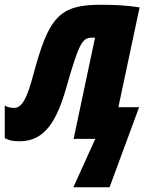

<svg xmlns="http://www.w3.org/2000/svg" viewBox="-62 -583 639 806"><path d="M246 203H398L522 -133H435L524 -552C471 -560 427 -563 361 -563C186 -563 143 -511 78 -270C54 -180 33 -130 -2 -130C-14 -130 -30 -132 -42 -140V-3C-22 7 -8 10 21 10C128 10 177 -79 216 -214C269 -400 283 -425 324 -425H337L247 0H338Z"/></svg>

Font: Noto Sans ExtraCondensed Black
Style: Italic
Weight: 900
Width: 2
Italic angle: -12°
Designer: Monotype Design Team
Foundry: Monotype Imaging Inc.
Version: Version 2.013